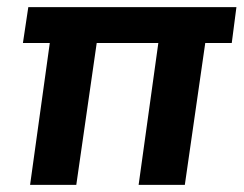

<svg xmlns="http://www.w3.org/2000/svg" viewBox="-20 -516 680 536"><path d="M64 0 119 -396H44L59 -496H640L627 -396H553L496 0H367L422 -396H250L193 0Z"/></svg>

Font: Host Grotesk
Style: Bold Italic
Weight: 700
Italic angle: -8°
Designer: Doğukan Karapınar
Foundry: Element Type
Version: Version 1.003; ttfautohint (v1.8.4.7-5d5b)